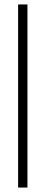

<svg xmlns="http://www.w3.org/2000/svg" viewBox="-20 -731 230 864"><path d="M61.5 113H103.5V-711H61.5Z"/></svg>

Font: Anybody ExtraExpanded ExtraLight
Style: Regular
Weight: 250
Width: 8
Version: Version 1.113;gftools[0.9.25]